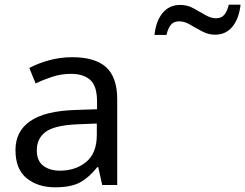

<svg xmlns="http://www.w3.org/2000/svg" viewBox="-20 -789 1046 819"><path d="M288 -545Q386 -545 433 -502Q480 -459 480 -365V0H416L399 -76H395Q360 -32 321.5 -11Q283 10 215 10Q142 10 94 -28.5Q46 -67 46 -149Q46 -229 109 -272.5Q172 -316 303 -320L394 -323V-355Q394 -422 365 -448Q336 -474 283 -474Q241 -474 203 -461.5Q165 -449 132 -433L105 -499Q140 -518 188 -531.5Q236 -545 288 -545ZM314 -259Q214 -255 175.5 -227Q137 -199 137 -148Q137 -103 164.5 -82Q192 -61 235 -61Q303 -61 348 -98.5Q393 -136 393 -214V-262ZM639 -640Q645 -699 673.5 -733.5Q702 -768 749 -768Q779 -768 805.5 -753.5Q832 -739 856 -725Q880 -711 901 -711Q924 -711 936.5 -725.5Q949 -740 956 -769H1006Q1000 -711 972 -676Q944 -641 897 -641Q869 -641 842.5 -655Q816 -669 791.5 -683.5Q767 -698 745 -698Q721 -698 709 -683.5Q697 -669 690 -640Z"/></svg>

Font: Noto Sans Thai Looped
Style: Regular
Weight: 400
Designer: Sasikarn Vongin, Ben Mitchell
Foundry: The Fontpad Ltd
Version: Version 1.001; ttfautohint (v1.8.4.7-5d5b)